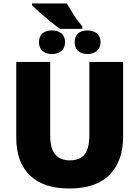

<svg xmlns="http://www.w3.org/2000/svg" viewBox="-20 -1068 797 1098"><path d="M362 -1048Q382 -1014 404 -979.5Q426 -945 451 -917V-903H324Q300 -919 270.5 -943Q241 -967 212.5 -992Q184 -1017 163 -1038V-1048ZM277 -894Q311 -894 331.5 -877Q352 -860 352 -826Q352 -795 331.5 -777Q311 -759 277 -759Q242 -759 222.5 -777Q203 -795 203 -826Q203 -860 222.5 -877Q242 -894 277 -894ZM480 -894Q513 -894 534 -877Q555 -860 555 -826Q555 -795 534 -777Q513 -759 480 -759Q446 -759 426.5 -777Q407 -795 407 -826Q407 -860 426.5 -877Q446 -894 480 -894ZM684 -284Q684 -149 607.5 -69.5Q531 10 376 10Q228 10 150.5 -65.5Q73 -141 73 -280V-714H267V-295Q267 -219 295.5 -185Q324 -151 379 -151Q438 -151 464.5 -185.5Q491 -220 491 -296V-714H684Z"/></svg>

Font: Noto Sans Black
Style: Regular
Weight: 900
Designer: Monotype Design Team
Foundry: Monotype Imaging Inc.
Version: Version 2.007